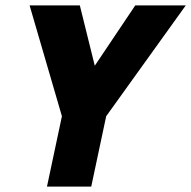

<svg xmlns="http://www.w3.org/2000/svg" viewBox="-20 -687 704 707"><path d="M329 -445 478 -667H664L371 -259L316 0H153L208 -259L89 -667H274Z"/></svg>

Font: Epunda Sans ExtraBold
Style: Italic
Weight: 800
Italic angle: -12.0243°
Designer: Simon Atzbach
Foundry: typofactur
Version: Version 2.204; ttfautohint (v1.8.4.7-5d5b)